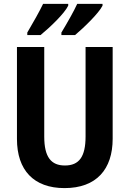

<svg xmlns="http://www.w3.org/2000/svg" viewBox="-20 -955 665 985"><path d="M506 -935H376C360 -899 324 -836 295 -788V-775H365C409 -812 487 -887 506 -926ZM330 -935H201C184 -899 149 -837 120 -788V-775H188C237 -815 311 -886 330 -926ZM558 -714H419V-255C419 -151 386 -106 313 -106C243 -106 207 -148 207 -254V-714H67V-242C67 -82 153 10 311 10C475 10 558 -87 558 -243Z"/></svg>

Font: Noto Sans Display SemiCondensed
Style: Bold
Weight: 700
Width: 4
Designer: Monotype Design Team
Foundry: Monotype Imaging Inc.
Version: Version 1.900